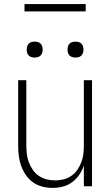

<svg xmlns="http://www.w3.org/2000/svg" viewBox="-20 -913 540 941"><path d="M237 8Q212 8 187 1.5Q162 -5 141.5 -19.5Q121 -34 106.5 -55.5Q92 -77 83.5 -100.5Q75 -124 72 -149.5Q69 -175 69 -200V-520H109V-200Q109 -179 111.5 -158Q114 -137 121.5 -117.5Q129 -98 141 -80.5Q153 -63 170.5 -51Q188 -39 208.5 -34Q229 -29 250 -29Q271 -29 291.5 -34Q312 -39 329.5 -51Q347 -63 359 -80.5Q371 -98 378.5 -117.5Q386 -137 388.5 -158Q391 -179 391 -200V-520H431V0H391V-102Q383 -78 368.5 -56.5Q354 -35 333.5 -20Q313 -5 288 1.5Q263 8 237 8ZM350 -631Q342 -631 334.5 -633Q327 -635 321 -641Q315 -647 313 -654.5Q311 -662 311 -670Q311 -678 313 -685.5Q315 -693 321 -699Q327 -705 334.5 -707Q342 -709 350 -709Q358 -709 365.5 -707Q373 -705 379 -699Q385 -693 387 -685.5Q389 -678 389 -670Q389 -662 387 -654.5Q385 -647 379 -641Q373 -635 365.5 -633Q358 -631 350 -631ZM150 -631Q142 -631 134.5 -633Q127 -635 121 -641Q115 -647 113 -654.5Q111 -662 111 -670Q111 -678 113 -685.5Q115 -693 121 -699Q127 -705 134.5 -707Q142 -709 150 -709Q158 -709 165.5 -707Q173 -705 179 -699Q185 -693 187 -685.5Q189 -678 189 -670Q189 -662 187 -654.5Q185 -647 179 -641Q173 -635 165.5 -633Q158 -631 150 -631ZM100 -857V-893H400V-857Z"/></svg>

Font: Iosevka SS18 Extralight
Style: Regular
Weight: 200
Monospace: yes
Designer: Belleve Invis
Foundry: Belleve Invis
Version: Version 25.1.1; ttfautohint (v1.8.4)